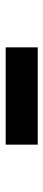

<svg xmlns="http://www.w3.org/2000/svg" viewBox="242 -1070 153 677"><g transform="rotate(90 318.5 -731.5)"><path d="M147 -675H490V-788H147Z"/></g></svg>

Font: Noto Sans CJK TC Black
Style: Regular
Weight: 900
Designer: Ryoko NISHIZUKA 西塚涼子 (kana, bopomofo & ideographs); Paul D. Hunt (Latin, Greek & Cyrillic); Sandoll Communications 산돌커뮤니
Foundry: Adobe
Version: Version 2.004;hotconv 1.0.118;makeotfexe 2.5.65603